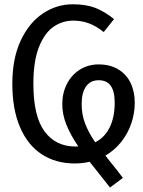

<svg xmlns="http://www.w3.org/2000/svg" viewBox="-20 -737 655 879"><path d="M462.6 -24.6Q485.6 4.6 485.6 4.6Q515.4 41 542.6 77.4L483.6 121.5Q469.2 102.6 433.3 57.9Q406.2 24.6 390.3 3.6Q357.9 11.3 321.5 11.3Q235.4 11.3 171 -30.8Q106.7 -72.8 71.5 -155.1Q36.4 -237.4 36.4 -353.8Q36.4 -468.7 74.6 -550.8Q112.8 -632.8 175.9 -675.1Q239 -717.4 313.3 -717.4Q373.3 -717.4 415.4 -701.3Q457.4 -685.1 502.1 -649.7L454.9 -590.3Q421 -617.4 387.4 -630Q353.8 -642.6 315.4 -642.6Q265.6 -642.6 224.6 -614.1Q183.6 -585.6 158.2 -521.3Q132.8 -456.9 132.8 -353.8Q132.8 -205.1 183.8 -135.6Q234.9 -66.2 325.6 -66.2Q334.4 -66.2 338.5 -66.7Q303.1 -118.5 284.1 -165.6Q265.1 -212.8 265.1 -260.5Q265.1 -311.3 286.4 -352.8Q307.7 -394.4 345.6 -418.2Q383.6 -442.1 431.3 -442.1Q483.6 -442.1 521 -419.7Q558.5 -397.4 577.7 -357.7Q596.9 -317.9 596.9 -266.2Q596.9 -219 581.5 -173.1Q566.2 -127.2 535.9 -88.5Q505.6 -49.7 462.6 -24.6ZM415.9 -85.6Q459.5 -107.7 482.3 -154.1Q505.1 -200.5 505.1 -266.7Q505.1 -319 486.9 -344.4Q468.7 -369.7 431.8 -369.7Q393.8 -369.7 373.8 -341Q353.8 -312.3 353.8 -261Q353.8 -212.8 369.7 -171.3Q385.6 -129.7 415.9 -85.6Z"/></svg>

Font: Fira Code
Style: Regular
Weight: 400
Designer: Carrois Corporate, Edenspiekermann AG, Nikita Prokopov
Foundry: Carrois Corporate, Edenspiekermann AG, Nikita Prokopov
Version: Version 5.002